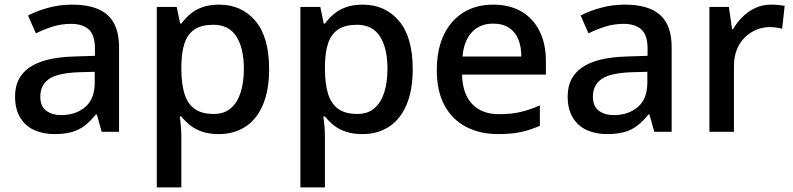

<svg xmlns="http://www.w3.org/2000/svg" viewBox="-20 -569 3425 829"><path d="M292 -549Q394 -549 444 -504.5Q494 -460 494 -365V0H419L398 -75H394Q371 -46 346.5 -27Q322 -8 290.5 1Q259 10 214 10Q166 10 127.5 -7.5Q89 -25 67 -61.5Q45 -98 45 -153Q45 -235 107.5 -278Q170 -321 298 -325L390 -328V-358Q390 -418 363 -442Q336 -466 287 -466Q245 -466 207 -454Q169 -442 135 -425L101 -502Q139 -522 188.5 -535.5Q238 -549 292 -549ZM317 -257Q225 -253 189.5 -226.5Q154 -200 154 -152Q154 -110 179.5 -91Q205 -72 244 -72Q307 -72 348 -107Q389 -142 389 -212V-259Z M926 -549Q1023 -549 1082.5 -479Q1142 -409 1142 -270Q1142 -179 1115 -116Q1088 -53 1039 -21.5Q990 10 925 10Q884 10 853 -0.5Q822 -11 800.5 -28.5Q779 -46 763 -66H756Q759 -48 761 -23.5Q763 1 763 20V240H657V-539H743L758 -467H763Q779 -489 801 -508Q823 -527 854 -538Q885 -549 926 -549ZM901 -462Q851 -462 821 -442.5Q791 -423 777.5 -384.5Q764 -346 763 -287V-271Q763 -209 776 -165.5Q789 -122 819.5 -99.5Q850 -77 903 -77Q948 -77 976.5 -101.5Q1005 -126 1019 -170Q1033 -214 1033 -272Q1033 -360 1001 -411Q969 -462 901 -462Z M1546 -549Q1643 -549 1702.5 -479Q1762 -409 1762 -270Q1762 -179 1735 -116Q1708 -53 1659 -21.5Q1610 10 1545 10Q1504 10 1473 -0.5Q1442 -11 1420.5 -28.5Q1399 -46 1383 -66H1376Q1379 -48 1381 -23.5Q1383 1 1383 20V240H1277V-539H1363L1378 -467H1383Q1399 -489 1421 -508Q1443 -527 1474 -538Q1505 -549 1546 -549ZM1521 -462Q1471 -462 1441 -442.5Q1411 -423 1397.5 -384.5Q1384 -346 1383 -287V-271Q1383 -209 1396 -165.5Q1409 -122 1439.5 -99.5Q1470 -77 1523 -77Q1568 -77 1596.5 -101.5Q1625 -126 1639 -170Q1653 -214 1653 -272Q1653 -360 1621 -411Q1589 -462 1521 -462Z M2109 -549Q2180 -549 2231 -519.5Q2282 -490 2309.5 -435Q2337 -380 2337 -305V-247H1975Q1977 -164 2018.5 -120Q2060 -76 2135 -76Q2187 -76 2227.5 -85.5Q2268 -95 2311 -114V-26Q2271 -8 2229.5 1Q2188 10 2131 10Q2053 10 1993 -21Q1933 -52 1899.5 -113.5Q1866 -175 1866 -265Q1866 -356 1896.5 -419Q1927 -482 1981.5 -515.5Q2036 -549 2109 -549ZM2109 -467Q2052 -467 2017.5 -430Q1983 -393 1977 -325H2231Q2231 -367 2218 -399Q2205 -431 2178 -449Q2151 -467 2109 -467Z M2678 -549Q2780 -549 2830 -504.5Q2880 -460 2880 -365V0H2805L2784 -75H2780Q2757 -46 2732.5 -27Q2708 -8 2676.5 1Q2645 10 2600 10Q2552 10 2513.5 -7.5Q2475 -25 2453 -61.5Q2431 -98 2431 -153Q2431 -235 2493.5 -278Q2556 -321 2684 -325L2776 -328V-358Q2776 -418 2749 -442Q2722 -466 2673 -466Q2631 -466 2593 -454Q2555 -442 2521 -425L2487 -502Q2525 -522 2574.5 -535.5Q2624 -549 2678 -549ZM2703 -257Q2611 -253 2575.5 -226.5Q2540 -200 2540 -152Q2540 -110 2565.5 -91Q2591 -72 2630 -72Q2693 -72 2734 -107Q2775 -142 2775 -212V-259Z M3309 -549Q3323 -549 3340 -547.5Q3357 -546 3368 -544L3357 -445Q3346 -448 3331 -450Q3316 -452 3303 -452Q3273 -452 3245.5 -440.5Q3218 -429 3196 -407.5Q3174 -386 3161.5 -355Q3149 -324 3149 -284V0H3043V-539H3127L3141 -443H3145Q3162 -472 3186 -496Q3210 -520 3241 -534.5Q3272 -549 3309 -549Z"/></svg>

Font: Noto Sans Hebrew Medium
Style: Regular
Weight: 500
Designer: Monotype Design Team
Foundry: Monotype Imaging Inc.
Version: Version 2.003